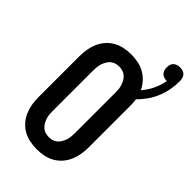

<svg xmlns="http://www.w3.org/2000/svg" viewBox="-264 -976 1076 1076"><g transform="rotate(45 274.0 -438.5)"><path d="M250 8Q222 8 194.5 2.5Q167 -3 143 -16.5Q119 -30 100.5 -51Q82 -72 71 -97.5Q60 -123 55.5 -150Q51 -177 51 -205V-530Q51 -558 55.5 -585Q60 -612 71 -637.5Q82 -663 100.5 -684Q119 -705 143 -718.5Q167 -732 194.5 -737.5Q222 -743 250 -743Q277 -743 304.5 -737.5Q332 -732 356 -718.5Q380 -705 398.5 -684.5Q417 -664 429 -639Q455 -668 472 -704Q489 -740 496 -778H494Q483 -778 472.5 -781.5Q462 -785 454.5 -792.5Q447 -800 444 -810.5Q441 -821 441 -832Q441 -843 444 -853.5Q447 -864 455 -871.5Q463 -879 473.5 -882Q484 -885 495 -885Q506 -885 517 -881.5Q528 -878 535.5 -869.5Q543 -861 545.5 -849.5Q548 -838 548 -827Q548 -793 541.5 -759.5Q535 -726 522 -694.5Q509 -663 489.5 -635Q470 -607 446 -584Q448 -570 448.5 -556.5Q449 -543 449 -530V-205Q449 -177 444.5 -150Q440 -123 429 -97.5Q418 -72 399.5 -51Q381 -30 357 -16.5Q333 -3 305.5 2.5Q278 8 250 8ZM250 -88Q264 -88 277.5 -92Q291 -96 301.5 -105Q312 -114 319 -126Q326 -138 330.5 -151Q335 -164 336.5 -177.5Q338 -191 338 -205V-530Q338 -544 336.5 -557.5Q335 -571 330.5 -584Q326 -597 319 -609Q312 -621 301.5 -630Q291 -639 277.5 -643Q264 -647 250 -647Q236 -647 222.5 -643Q209 -639 198.5 -630Q188 -621 181 -609Q174 -597 169.5 -584Q165 -571 163.5 -557.5Q162 -544 162 -530V-205Q162 -191 163.5 -177.5Q165 -164 169.5 -151Q174 -138 181 -126Q188 -114 198.5 -105Q209 -96 222.5 -92Q236 -88 250 -88Z"/></g></svg>

Font: Iosevka Algr
Style: Bold
Weight: 700
Monospace: yes
Designer: Belleve Invis
Foundry: Belleve Invis
Version: Version 26.0.2; ttfautohint (v1.8.3)